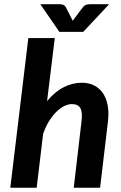

<svg xmlns="http://www.w3.org/2000/svg" viewBox="-20 -880 567 900"><path d="M28.3 0 112.8 -701.7H236.8L200.7 -405.8Q236.3 -449.7 278.1 -470.9Q319.8 -492.2 363.8 -492.2Q395 -492.2 420.2 -480Q445.3 -467.8 461.7 -444.3Q478 -420.9 484.6 -386.7Q491.2 -352.5 485.8 -308.6L449.2 0H325.7L361.8 -308.6Q367.7 -353.5 356.9 -372.8Q346.2 -392.1 316.9 -392.1Q298.8 -392.1 279.5 -382.1Q260.3 -372.1 242.2 -353.8Q224.1 -335.4 208.5 -309.8Q192.9 -284.2 182.1 -252.4L151.9 0ZM168.9 -860.4H255.4Q262.2 -860.4 272.2 -858.6Q282.2 -856.9 288.6 -846.2L315.9 -792.5L320.8 -782.7L328.6 -793L368.2 -845.7Q377.4 -856.9 387.9 -858.6Q398.4 -860.4 405.3 -860.4H491.7L370.1 -730.5H258.3Z"/></svg>

Font: Carlito
Style: Bold Italic
Weight: 700
Italic angle: -7°
Designer: Lukasz Dziedzic
Foundry: tyPoland Lukasz Dziedzic
Version: Version 1.104